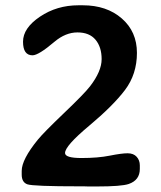

<svg xmlns="http://www.w3.org/2000/svg" viewBox="-20 -690 596 712"><path d="M100.6 -484.9Q65.4 -484.9 65.4 -535.4Q65.4 -585.9 128.2 -628.2Q190.9 -670.4 271 -670.4H287.1Q375.5 -670.4 431.6 -621.6Q487.8 -572.8 487.8 -493.9Q487.8 -415 443.6 -356.4Q399.4 -297.9 310.3 -223.4Q221.2 -148.9 221.2 -122.6Q221.2 -104 282.2 -104Q343.3 -104 387.2 -112.8Q431.2 -121.6 453.1 -121.6Q475.1 -121.6 486.8 -108.6Q498.5 -95.7 498.5 -76.7V-63.5Q498.5 -22 457.5 -7.8Q430.7 1.5 338.4 1.5H307.1L291.5 1H275.9Q102.1 1 81.3 -6.6Q60.5 -14.2 60.5 -42.5V-56.2Q60.5 -98.6 120.6 -172.4Q142.1 -198.7 217.5 -270.8Q293 -342.8 314 -370.1Q356.9 -425.8 356.9 -470.7Q356.9 -515.6 334.2 -542.7Q311.5 -569.8 267.3 -569.8Q223.1 -569.8 182.1 -535.2Q123 -484.9 100.6 -484.9Z"/></svg>

Font: Averia Libre
Style: Bold
Weight: 700
Version: Version 1.002